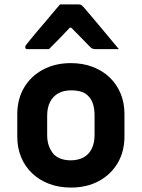

<svg xmlns="http://www.w3.org/2000/svg" viewBox="-20 -835 640 867"><path d="M300 -550Q354 -550 398.5 -533Q443 -516 475 -485.5Q507 -455 524.5 -413Q542 -371 542 -320V-219Q542 -151 511.5 -99Q481 -47 426.5 -17.5Q372 12 300 12Q246 12 201.5 -5Q157 -22 125 -52.5Q93 -83 75.5 -125Q58 -167 58 -218V-319Q58 -387 88.5 -439Q119 -491 174 -520.5Q229 -550 300 -550ZM301 -427Q267 -427 243 -413.5Q219 -400 206 -374.5Q193 -349 193 -313V-225Q193 -197 201 -175.5Q209 -154 223 -138Q236 -125 255.5 -118Q275 -111 299 -111Q333 -111 357.5 -124.5Q382 -138 394.5 -164Q407 -190 407 -225V-313Q407 -344 400 -365.5Q393 -387 379 -401Q366 -415 346.5 -421Q327 -427 301 -427ZM251 -815Q272 -815 293.5 -815Q315 -815 336 -815Q344 -815 349 -811Q354 -807 366 -793Q373 -784 391 -763.5Q409 -743 431 -716Q453 -689 476 -662Q499 -635 517 -613Q491 -613 466 -613Q441 -613 415 -613Q404 -613 398.5 -615Q393 -617 386 -624Q375 -635 349.5 -661.5Q324 -688 281 -731L331 -710H269L317 -733Q277 -690 250 -662.5Q223 -635 201 -613H104Q100 -613 98 -614Q96 -615 95 -617.5Q94 -620 94 -622Q94 -627 97 -631Q100 -635 112 -650Q123 -664 142 -686.5Q161 -709 182.5 -734Q204 -759 222 -781Q240 -803 251 -815Z"/></svg>

Font: Recursive Monospace
Style: Bold
Weight: 700
Version: Version 1.047